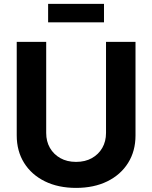

<svg xmlns="http://www.w3.org/2000/svg" viewBox="-20 -939 769 970"><path d="M364.3 10.3Q274.4 10.3 206.8 -22.9Q139.2 -56.2 101.8 -116Q64.5 -175.8 64.5 -254.9V-727.5H213.4V-267.1Q213.4 -224.6 232.2 -191.9Q251 -159.2 284.9 -140.1Q318.8 -121.1 364.3 -121.1Q410.2 -121.1 444.1 -140.1Q478 -159.2 496.8 -191.9Q515.6 -224.6 515.6 -267.1V-727.5H664.6V-254.9Q664.6 -175.8 627.2 -116Q589.8 -56.2 522.2 -22.9Q454.6 10.3 364.3 10.3ZM505.4 -919.4V-826.2H223.1V-919.4Z"/></svg>

Font: Inter 16pt
Style: Bold
Weight: 700
Version: Version 4.001;git-66647c0bb